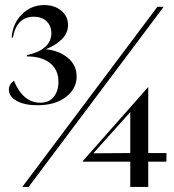

<svg xmlns="http://www.w3.org/2000/svg" viewBox="-20 -739 688 759"><path d="M15 -385Q15 -405 35 -420Q71 -333 139 -333Q174 -333 192.5 -356Q211 -379 211 -416Q211 -463 178 -489.5Q145 -516 86 -516V-521Q133 -531 158 -553Q183 -575 183 -608Q183 -637 164 -655Q145 -673 114 -673Q80 -673 59 -652Q38 -631 31 -590H26Q30 -646 66.5 -682.5Q103 -719 155 -719Q196 -719 222.5 -696.5Q249 -674 249 -640Q249 -610 226.5 -586Q204 -562 163 -545V-544Q214 -539 248.5 -510Q283 -481 283 -437Q283 -388 240.5 -355.5Q198 -323 128 -323Q76 -323 45.5 -340.5Q15 -358 15 -385ZM602 -712H627L93 0H68ZM495 -100H307V-102L565 -394H566V-134H638V-100H566V0H495ZM495 -134V-296L349 -133Z"/></svg>

Font: Nyght Serif Light
Style: Regular
Weight: 300
Designer: Maksym Kobuzan
Version: Version 0.410